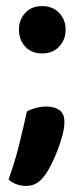

<svg xmlns="http://www.w3.org/2000/svg" viewBox="-20 -491 275 629"><path d="M42 -394Q42 -426 62.5 -448.5Q83 -471 118 -471Q153 -471 174 -448.5Q195 -426 195 -394Q195 -361 174 -338.5Q153 -316 118 -316Q83 -316 62.5 -338.5Q42 -361 42 -394ZM127 83Q114 101 99.5 109.5Q85 118 65 118Q32 118 8 97Q17 72 26 43Q35 14 42.5 -16Q50 -46 56.5 -74Q63 -102 68 -126Q81 -133 98 -137.5Q115 -142 132 -142Q157 -142 174 -131Q191 -120 191 -91Q191 -72 184.5 -47.5Q178 -23 168.5 1.5Q159 26 148 48Q137 70 127 83Z"/></svg>

Font: Baloo Thambi 2 SemiBold
Style: Regular
Weight: 600
Designer: Aadarsh Rajan and Ek Type
Foundry: Ek Type
Version: Version 1.640;hotconv 1.0.111;makeotfexe 2.5.65597; ttfautoh